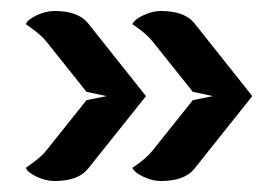

<svg xmlns="http://www.w3.org/2000/svg" viewBox="-20 -435 500 350"><path d="M246.1 -259.8 140.1 -127Q122.1 -105 79.1 -105Q64.5 -105 48.1 -112.3Q31.7 -119.6 26.9 -128.9Q27.3 -129.4 34.4 -134.3Q41.5 -139.2 50 -146.2Q58.6 -153.3 64 -160.2L137.7 -252.4L174.3 -259.8L137.7 -267.6L64 -359.9Q58.6 -366.7 50 -373.8Q41.5 -380.9 34.4 -385.7Q27.3 -390.6 26.9 -391.1Q31.7 -400.4 48.1 -407.7Q64.5 -415 79.1 -415Q122.1 -415 140.1 -393.1ZM439.9 -259.8 334 -127Q315.9 -105 272.9 -105Q258.8 -105 242.4 -112.3Q226.1 -119.6 221.2 -128.9Q221.7 -129.4 228.8 -134.3Q235.8 -139.2 244.1 -146.2Q252.4 -153.3 257.8 -160.2L331.5 -252.4L368.2 -259.8L331.5 -267.6L257.8 -359.9Q252.4 -366.7 244.1 -373.8Q235.8 -380.9 228.8 -385.7Q221.7 -390.6 221.2 -391.1Q226.1 -400.4 242.4 -407.7Q258.8 -415 272.9 -415Q315.9 -415 334 -393.1Z"/></svg>

Font: Nikodecs
Style: Medium
Weight: 500
Version: Version 0.29